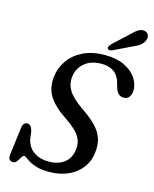

<svg xmlns="http://www.w3.org/2000/svg" viewBox="-132 -990 872 1089"><g transform="rotate(15 303.5 -446.0)"><path d="M262.5 11Q219.5 11 191.8 3.2Q164 -4.5 147 -14.5Q130 -24.5 120.5 -32.2Q111 -40 104.5 -40Q97 -40 89.5 -27.2Q82 -14.5 73 -2Q64 10.5 51.5 10.5Q20 10.5 24.5 -27.5L44.5 -185Q48.5 -223 74.5 -223Q96 -223 106 -185.5L110 -154Q115.5 -103 151.5 -74Q187.5 -45 245.5 -45Q300 -45 335.2 -71.2Q370.5 -97.5 377.5 -147Q384.5 -192 361.8 -228.2Q339 -264.5 274 -307.5Q204.5 -353.5 173.5 -402.2Q142.5 -451 150 -517Q155.5 -569 186 -613.5Q216.5 -658 270.5 -684.8Q324.5 -711.5 400.5 -711.5Q467 -711.5 513.2 -689.2Q559.5 -667 583.5 -631.5Q607.5 -596 606.5 -557Q606 -535.5 594.5 -520.2Q583 -505 562.5 -505Q528.5 -505 514 -546.5L506.5 -573Q484.5 -658.5 394 -658.5Q331.5 -658.5 294 -626.8Q256.5 -595 250.5 -547.5Q244 -502 267.5 -464Q291 -426 353 -383.5Q409.5 -345.5 440.2 -312.2Q471 -279 481.8 -244.2Q492.5 -209.5 488 -166.5Q483.5 -114.5 454.2 -74.5Q425 -34.5 376 -11.8Q327 11 262.5 11ZM498.5 -856Q522.5 -881 543 -894Q563.5 -907 584 -901Q601 -895.5 605 -879.2Q609 -863 599.5 -846.5Q590 -829 574 -818.2Q558 -807.5 532.5 -797L429.5 -747Q421.5 -744 414.2 -744.8Q407 -745.5 404 -751Q401 -757 405 -764.2Q409 -771.5 415.5 -779Z"/></g></svg>

Font: Fraunces 72pt SuperSoft
Style: Italic
Weight: 400
Italic angle: -16°
Version: Version 1.000;[b76b70a41]